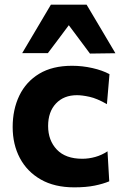

<svg xmlns="http://www.w3.org/2000/svg" viewBox="-20 -795 524 826"><path d="M299.5 11Q214.5 11 155.5 -22.8Q96.5 -56.5 65.5 -115Q34.5 -173.5 34.5 -248.5Q34.5 -324 63.2 -383.8Q92 -443.5 148.8 -477.8Q205.5 -512 290 -512Q334.5 -512 377.5 -502.2Q420.5 -492.5 451 -476L440 -347Q397 -371.5 365.2 -378.5Q333.5 -385.5 311 -385.5Q254.5 -385.5 220.8 -349.8Q187 -314 187 -253Q187 -191 224.5 -151.5Q262 -112 334 -112Q362 -112 389.8 -119.8Q417.5 -127.5 442.5 -144L450 -15Q424 -4 387.2 3.5Q350.5 11 299.5 11ZM367 -564.5Q344.5 -595 321.8 -625.2Q299 -655.5 276 -686.5Q253.5 -656 231 -626.2Q208.5 -596.5 186 -566.5H75.5Q106 -618 137 -670.2Q168 -722.5 199 -775H352.5Q384 -722.5 414.8 -670.2Q445.5 -618 476.5 -566Z"/></svg>

Font: Commissioner
Style: Bold
Weight: 700
Designer: Kostas Bartsokas
Foundry: Kostas Bartsokas
Version: Version 1.000; ttfautohint (v1.8.3)